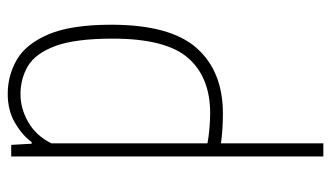

<svg xmlns="http://www.w3.org/2000/svg" viewBox="-200 -648 857 497"><g transform="rotate(90 228.5 -399.5)"><path d="M223 9Q175 9 134.2 -14.8Q93.5 -38.5 68.8 -96.8Q44 -155 44 -259Q44 -411.5 104.2 -479.8Q164.5 -548 274 -548Q292 -548 312.5 -546.8Q333 -545.5 351 -543V-808H385V0H355L352 -53H348Q330 -28.5 298 -9.8Q266 9 223 9ZM224 -24Q261 -24 296.2 -44.2Q331.5 -64.5 351 -104V-508Q336 -511 314 -513Q292 -515 273 -515Q180 -515 130 -457.8Q80 -400.5 80 -263Q80 -165.5 99.2 -114Q118.5 -62.5 151.2 -43.2Q184 -24 224 -24Z"/></g></svg>

Font: Encode Sans Condensed Condensed Thin
Style: Regular
Weight: 100
Width: 3
Designer: Multiple Designers
Foundry: Impallari Type
Version: Version 3.000; ttfautohint (v1.8.3) -l 8 -r 50 -G 200 -x 14 